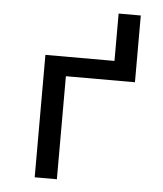

<svg xmlns="http://www.w3.org/2000/svg" viewBox="-53 -781 705 828"><g transform="rotate(5 300.0 -367.5)"><path d="M128 0V-530H427V-735H523V-446H224V0Z"/></g></svg>

Font: Iosevka Curly Medium Extended
Style: Regular
Weight: 500
Width: 7
Monospace: yes
Designer: Belleve Invis
Foundry: Belleve Invis
Version: Version 11.1.0; ttfautohint (v1.8.3)